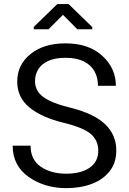

<svg xmlns="http://www.w3.org/2000/svg" viewBox="-20 -940 650 970"><path d="M446 -792H371L298 -865L225 -792H150.5V-804L269.5 -919.5H326.5L446 -803.5ZM314.5 10.5Q205.5 10.5 124.8 -46.2Q44 -103 44 -204H134.5Q134.5 -133 186 -97.8Q237.5 -62.5 314.5 -62.5Q388.5 -62.5 432.5 -92.5Q476.5 -122.5 476.5 -178.5Q476.5 -229.5 440 -262Q403.5 -294.5 306 -318.5Q191 -346 129 -396.8Q67 -447.5 67 -528Q67 -612.5 134 -666.8Q201 -721 311 -721Q428.5 -721 497 -658Q565.5 -595 565.5 -506.5H475Q475 -547.5 457.5 -579.5Q440 -611.5 403.5 -629.8Q367 -648 311 -648Q258.5 -648 224.2 -632.5Q190 -617 173.5 -590.2Q157 -563.5 157 -529.5Q157 -479.5 201 -448.5Q245 -417.5 337.5 -395.5Q456 -365.5 511.8 -311.8Q567.5 -258 567.5 -179.5Q567.5 -118.5 534.8 -76Q502 -33.5 444.8 -11.5Q387.5 10.5 314.5 10.5Z"/></svg>

Font: Roberto Sans
Style: Regular
Weight: 400
Designer: Google (font) & Cristiano Sobral (main changes)
Version: Version 1.500; ttfautohint (v1.8.4.7-5d5b-dirty)